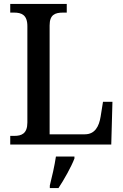

<svg xmlns="http://www.w3.org/2000/svg" viewBox="-20 -734 627 975"><path d="M32 0H545L551 -217H503L491 -142C483 -92 462 -52 411 -52H232V-605C232 -659 259 -670 300 -670H319V-714H32V-670H51C89 -670 119 -659 119 -601V-112C119 -55 89 -44 53 -44H32ZM233 208V221H277C305 179 342 113 358 71V61H264C257 108 244 165 233 208Z"/></svg>

Font: Noto Serif Lao SemiCondensed Medium
Style: Regular
Weight: 500
Width: 4
Designer: Monotype Design Team
Foundry: Monotype Imaging Inc.
Version: Version 2.003